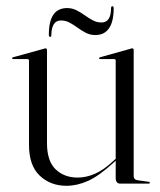

<svg xmlns="http://www.w3.org/2000/svg" viewBox="-20 -592 516 619"><path d="M353 -18.5V-75.5V-77.5V-396.5Q353 -398.5 352 -400Q351 -401.5 348 -401.5H302.5Q301 -401.5 300.2 -402.2Q299.5 -403 299.5 -404Q299.5 -405.5 300.5 -406.2Q301.5 -407 303 -407.5L399.5 -434.5Q403 -436 404.2 -436Q405.5 -436 407 -436Q409 -436 410 -434.5Q411 -433 411 -431V-23.5Q411 -18.5 414 -15.2Q417 -12 423 -11L458.5 -6Q461.5 -6 462.2 -5Q463 -4 463 -2.5Q463 -1.5 462.2 -0.8Q461.5 0 459.5 0H367.5Q360.5 0 356.8 -4.5Q353 -9 353 -18.5ZM73.5 -125V-396.5Q73.5 -398.5 72.2 -400Q71 -401.5 67.5 -401.5H22Q21 -401.5 20 -402.2Q19 -403 19 -404Q19 -405.5 20 -406.2Q21 -407 22.5 -407.5L120.5 -434.5Q123.5 -436 125 -436Q126.5 -436 127.5 -436Q129.5 -436 130.5 -434.5Q131.5 -433 131.5 -431V-130.5Q131.5 -73 159.2 -46.2Q187 -19.5 230.5 -19.5Q257.5 -19.5 285.5 -31.5Q313.5 -43.5 343.5 -71.5L359.5 -86L363 -83L346.5 -68Q299 -24.5 263.8 -8.8Q228.5 7 194.5 7Q142.5 7 108 -25.8Q73.5 -58.5 73.5 -125ZM287.5 -479Q271 -479 257.2 -486Q243.5 -493 230.5 -502.5Q217.5 -512 204.5 -519Q191.5 -526 176.5 -526Q161 -526 153.5 -514Q146 -502 145.5 -480Q145.5 -473 142 -473Q137.5 -473 137.5 -480Q137.5 -523.5 152.2 -544.8Q167 -566 196.5 -566Q212.5 -566 226.5 -559Q240.5 -552 253.2 -542.8Q266 -533.5 279.2 -526.5Q292.5 -519.5 307 -519.5Q323 -519.5 330.5 -531.5Q338 -543.5 338 -565.5Q338.5 -572 342 -572Q346.5 -572 346.5 -565.5Q346.5 -522.5 331.5 -500.8Q316.5 -479 287.5 -479Z"/></svg>

Font: Fraunces 120pt Light
Style: Regular
Weight: 300
Version: Version 1.000;[b76b70a41]